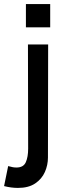

<svg xmlns="http://www.w3.org/2000/svg" viewBox="-25 -688 322 941"><path d="M102 -668H221V-554H102ZM211 -470 210 84Q210 121 195 155Q180 189 147.5 211Q115 233 63 233Q30 233 -5 224L15 126Q29 130 38 131.5Q47 133 56 133Q90 133 101.5 107Q113 81 113 40L112 -470Z"/></svg>

Font: Kreadon Light
Style: Bold
Weight: 600
Designer: Reiya WATANABE
Foundry: StudioGnu
Version: Version 1.003; ttfautohint (v1.8.4.7-5d5b);gftools[0.9.32]